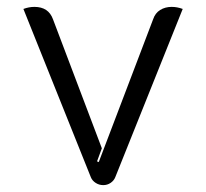

<svg xmlns="http://www.w3.org/2000/svg" viewBox="-20 -529 599 558"><path d="M244 -14 48 -503Q64 -509 80 -509Q121 -509 134 -473L276 -98L262 -60L267 -58L425 -473Q431 -491 445.5 -500Q460 -509 479 -509Q495 -509 511 -503L315 -14Q311 -4 301.5 2.5Q292 9 280 9Q268 9 258 2.5Q248 -4 244 -14Z"/></svg>

Font: K2D Light
Style: Regular
Weight: 300
Designer: Katatrad Aksorn Co.,Ltd.
Foundry: Cadson Demak Co.,Ltd.
Version: Version 1.000; ttfautohint (v1.6)